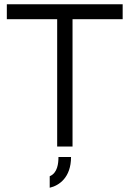

<svg xmlns="http://www.w3.org/2000/svg" viewBox="-20 -687 608 900"><path d="M313 49H254C254 78 250 124 213 139V193C257 183 313 145 313 49ZM12 -667V-597H248V0H320V-597H555V-667Z"/></svg>

Font: Maven Pro
Style: Regular
Weight: 400
Designer: Joe Prince
Foundry: Joe Prince
Version: Version 1.003